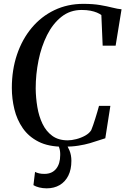

<svg xmlns="http://www.w3.org/2000/svg" viewBox="-20 -772 667 1022"><path d="M317 9Q238 9 185.2 -17.8Q132.5 -44.5 101.2 -89.8Q70 -135 56.5 -190.8Q43 -246.5 43 -304Q43 -400 70.5 -481.5Q98 -563 148.8 -623.8Q199.5 -684.5 269.5 -718Q339.5 -751.5 423.5 -751.5Q475.5 -751.5 513.2 -745Q551 -738.5 578.2 -731.5Q605.5 -724.5 627 -722.5L595.5 -529H526.5L519.5 -692Q510 -699 495.8 -705Q481.5 -711 461.5 -715Q441.5 -719 414.5 -719Q353 -719 307 -682.5Q261 -646 230.5 -585.2Q200 -524.5 185 -450.5Q170 -376.5 170 -301.5Q170.5 -251.5 178.8 -202.2Q187 -153 206.2 -113Q225.5 -73 258.2 -49Q291 -25 340.5 -25Q361 -25 386.2 -31.5Q411.5 -38 433.2 -50Q455 -62 465.5 -79Q470 -90 475.8 -106.2Q481.5 -122.5 487.2 -141Q493 -159.5 498.2 -177.2Q503.5 -195 507 -208.5H567.5L540.5 -36Q526 -32 505.5 -24.8Q485 -17.5 458.2 -9.8Q431.5 -2 396.5 3.5Q361.5 9 317 9ZM306 -14.5 326.5 -12.5Q339.5 4 349.8 28.8Q360 53.5 360 84Q360 130.5 343.5 163.2Q327 196 297.5 213.2Q268 230.5 228.5 230.5Q208 230.5 188.8 225.8Q169.5 221 158 213.5L166.5 143Q174.5 147.5 188.2 150.8Q202 154 218.5 153.5Q257.5 153 279 126.2Q300.5 99.5 300.5 53Q301 30.5 295.2 14.2Q289.5 -2 284 -12.5Z"/></svg>

Font: Merriweather 120pt Medium
Style: Italic
Weight: 500
Italic angle: -7.8°
Version: Version 2.101